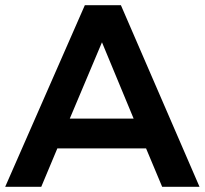

<svg xmlns="http://www.w3.org/2000/svg" viewBox="-21 -720 789 740"><path d="M604 0 542 -148H200L138 0H-1L306 -700H445L748 0ZM248 -263H494L372 -557Z"/></svg>

Font: Montserrat Medium
Style: Regular
Weight: 500
Designer: Julieta Ulanovsky
Foundry: Julieta Ulanovsky
Version: Version 6.001